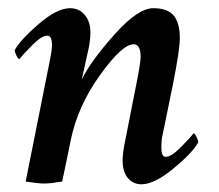

<svg xmlns="http://www.w3.org/2000/svg" viewBox="-20 -452 546 478"><path d="M197.3 -316.4Q197.3 -316.4 183.6 -253.9Q205.1 -298.8 264.2 -365.2Q323.2 -431.6 361.3 -431.6Q397.5 -431.6 412.6 -413.1Q427.7 -394.5 427.7 -357.4Q427.7 -328.1 410.2 -240.2L384.8 -116.2Q381.8 -105.5 381.8 -84Q381.8 -61.5 392.6 -61.5Q406.2 -61.5 429.2 -84.5Q452.1 -107.4 461.9 -120.1Q464.8 -120.1 469.2 -111.3Q473.6 -102.5 473.6 -97.7Q460 -72.3 412.1 -32.7Q364.3 6.8 332 6.8Q311.5 6.8 298.3 -8.8Q285.2 -24.4 285.2 -52.7Q285.2 -72.3 293 -108.4L320.3 -247.1Q330.1 -295.9 330.1 -310.5Q330.1 -341.8 312.5 -341.8Q284.2 -341.8 229 -265.1Q173.8 -188.5 156.2 -103.5Q156.2 -101.6 134.8 0Q105.5 4.9 89.8 4.9Q76.2 4.9 43.9 0L105.5 -308.6Q109.4 -328.1 109.4 -339.8Q109.4 -363.3 97.7 -363.3Q84 -363.3 61 -340.3Q38.1 -317.4 28.3 -304.7Q25.4 -304.7 21 -313.5Q16.6 -322.3 16.6 -327.1Q30.3 -352.5 76.2 -392.1Q122.1 -431.6 154.3 -431.6Q176.8 -431.6 190.9 -415Q205.1 -398.4 205.1 -371.1Q205.1 -347.7 197.3 -316.4Z"/></svg>

Font: Crimson
Style: SemiboldItalic
Weight: 600
Italic angle: -11°
Version: Version 0.8 ; ttfautohint (v1.00) -l 8 -r 50 -G 200 -x 14 -D